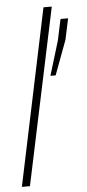

<svg xmlns="http://www.w3.org/2000/svg" viewBox="-54 -775 367 806"><g transform="rotate(-5 130.0 -371.5)"><path d="M5 0 161 -743H196L39 0ZM165 -454 209 -599 228 -688H260L241 -599L187 -454Z"/></g></svg>

Font: Saira ExtraCondensed Thin
Style: Italic
Weight: 250
Width: 2
Italic angle: -12°
Designer: Hector Gatti with collaboration of the Omnibus-Type team
Foundry: Omnibus-Type
Version: Version 1.101